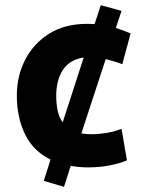

<svg xmlns="http://www.w3.org/2000/svg" viewBox="-20 -632 554 741"><path d="M227 89 149 66 175 -16Q107 -50 76 -115Q45 -180 45 -263Q45 -339 77.5 -402Q110 -465 170.5 -502.5Q231 -540 316 -540Q324 -540 331 -539.5Q338 -539 345 -539L369 -612L449 -590L427 -524Q459 -514 484 -503L452 -384Q440 -389 424 -394Q408 -399 388 -404L294 -117Q312 -114 334 -114Q361 -114 392 -119Q423 -124 449 -135L470 -13Q444 -2 405 6Q366 14 319 14Q285 14 253 8ZM222 -160 303 -410Q249 -402 223 -362.5Q197 -323 197 -263Q197 -231 202.5 -205Q208 -179 222 -160Z"/></svg>

Font: Ubuntu Sans ExtraBold
Style: Regular
Weight: 800
Designer: Dalton Maag Ltd
Foundry: Dalton Maag Ltd
Version: Version 1.006; ttfautohint (v1.8.4.7-5d5b)